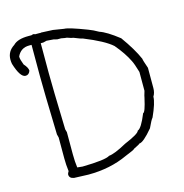

<svg xmlns="http://www.w3.org/2000/svg" viewBox="-127 -767 812 846"><g transform="rotate(-15 279.5 -343.5)"><path d="M132.3 -627.4H120.6V-490.7Q120.6 -431.2 126.5 -232.9L130.4 -219.2V-117.7Q130.4 -85 134.3 -57.1L158.2 -54.7Q263.2 -56.6 283.2 -70.3Q308.6 -72.3 365.2 -103.5Q431.2 -131.3 433.6 -144.5Q451.2 -149.9 476.6 -212.9Q485.8 -212.9 500 -277.3Q500 -281.2 507.8 -306.6V-392.6Q496.1 -432.6 488.3 -447.3Q468.8 -487.3 431.6 -531.2Q397 -562.5 304.7 -599.6Q299.3 -599.6 265.6 -613.3Q259.3 -613.3 238.3 -621.1Q231.9 -621.1 212.9 -625H195.3Q181.6 -628.9 179.7 -628.9L147.9 -631.3Q134.3 -627.4 132.3 -627.4ZM90.3 -671.9Q95.2 -674.3 101.1 -674.3Q104.5 -672.9 106.9 -671.9H127Q128.9 -671.4 130.4 -671.4L134.3 -672.4L187.5 -669.9L236.3 -662.1Q256.8 -662.1 337.9 -630.9Q359.4 -623 382.8 -609.4Q414.6 -599.1 468.8 -556.6Q514.2 -493.7 535.2 -445.3Q535.2 -439 548.8 -400.4V-308.6Q548.8 -286.6 539.1 -271.5Q539.1 -244.1 511.7 -183.6Q504.4 -175.8 488.3 -140.6Q444.3 -87.9 425.8 -87.9Q425.8 -85.4 398.4 -72.3Q396 -67.4 353.5 -50.8Q273.9 -13.7 173.8 -13.7L108.9 -16.1Q87.4 -19.5 87.4 -37.6Q87.4 -41.5 93.3 -51.3Q89.4 -81.5 89.4 -109.9V-205.6Q85.4 -219.7 85.4 -221.2V-225.1Q79.6 -426.3 79.6 -488.8V-630.9H68.4Q30.3 -630.9 13.7 -595.7V-591.8Q13.7 -582 23.4 -556.6Q41 -537.1 41 -523.4Q34.7 -505.9 19.5 -505.9Q-4.9 -505.9 -25.4 -572.3Q-27.3 -582.5 -27.3 -591.8Q-27.3 -629.4 5.9 -650.4Q26.4 -671.9 76.2 -671.9Z"/></g></svg>

Font: CEF Fonts CJK
Style: Regular
Weight: 400
Designer: PartyBoss (派对大魔王)
Version: Release 2.25